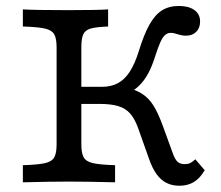

<svg xmlns="http://www.w3.org/2000/svg" viewBox="-20 -602 730 634"><path d="M471.8 -78.3 435.6 -180.3Q424.5 -210.7 409.4 -227.5Q394.4 -244.4 370.4 -251.6Q346.5 -258.9 307.4 -258.9H220.7V-315.3H316.4Q347.2 -315.3 369.6 -327.5Q391.9 -339.6 408.5 -365.2Q425.1 -390.8 438.2 -432.6Q455.2 -488.2 473.4 -520.6Q491.7 -553 514.7 -567.6Q537.8 -582.3 570.5 -582.3Q603.2 -582.3 621.9 -568.8Q640.7 -555.3 640.7 -531.2Q640.7 -509.6 628 -496.9Q615.3 -484.2 594.2 -484.2Q586.1 -484.2 578.9 -485.7Q571.7 -487.1 564.7 -489.4Q559.7 -491.2 554.4 -492.4Q549.2 -493.5 543.5 -493.5Q533.3 -493.5 525.1 -486.4Q516.8 -479.3 509 -461.6Q501.2 -443.9 490.7 -411.1Q474 -358.5 448.5 -328.8Q423 -299.1 386.1 -287.6L389.4 -316.5Q427.2 -306.2 449 -292.4Q470.9 -278.6 486.4 -254Q502 -229.4 518.4 -184.4L550.9 -95Q557.9 -75.3 566.5 -67.7Q575.1 -60 590.2 -60Q600.5 -60 607.7 -63.4Q615 -66.8 625 -76L656 -39.9Q640.2 -12.9 619.9 -0.8Q599.7 11.3 572.4 11.3Q548 11.3 529.4 1.8Q510.8 -7.7 496.8 -27.2Q482.7 -46.8 471.8 -78.3ZM166.9 -125.8V-445.2Q166.9 -475 159.1 -488.7Q151.3 -502.4 128.6 -507.7Q106 -512.9 55.5 -514.5V-571Q96.7 -568.5 204.3 -568.5Q302.2 -568.5 337 -571V-514.5Q297.1 -512.9 279.2 -507.7Q261.3 -502.4 255 -488.7Q248.6 -475 248.6 -445.2V-125.8Q248.6 -96 256.5 -82.3Q264.3 -68.5 286.9 -63.3Q309.6 -58.1 360 -56.5V0Q265.7 -2.4 207.5 -2.4Q147.5 -2.4 55.5 0V-56.5Q106 -58.1 128.6 -63.3Q151.3 -68.5 159.1 -82.3Q166.9 -96 166.9 -125.8Z"/></svg>

Font: Playfair Micro SmCond SmLight
Style: Regular
Weight: 360
Width: 4
Designer: Claus Eggers Sørensen
Foundry: Claus Eggers Sørensen
Version: Version 2.100;Glyphs 3.2 (3219)